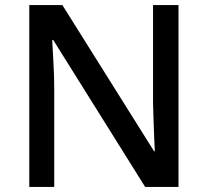

<svg xmlns="http://www.w3.org/2000/svg" viewBox="-20 -734 816 754"><path d="M681 0H550L189 -577H185Q187 -537 190 -485.5Q193 -434 193 -380V0H95V-714H225L585 -140H588Q587 -161 585.5 -193Q584 -225 583 -261.5Q582 -298 581 -330V-714H681Z"/></svg>

Font: Noto Sans Gurmukhi UI Medium
Style: Regular
Weight: 500
Designer: Jelle Bosma - Monotype Design Team
Foundry: Monotype Imaging Inc.
Version: Version 2.004; ttfautohint (v1.8.4.7-5d5b)